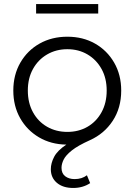

<svg xmlns="http://www.w3.org/2000/svg" viewBox="-20 -712 667 952"><path d="M343 220Q292 220 262 194.5Q232 169 232 127Q232 97 248.5 65.5Q265 34 309 5Q233 4 173.5 -31Q114 -66 80 -126Q46 -186 46 -263Q46 -341 81 -401.5Q116 -462 176.5 -496Q237 -530 314 -530Q391 -530 451 -496Q511 -462 546 -401.5Q581 -341 581 -263Q581 -177 539 -113Q497 -49 426 -17Q366 10 336 34Q306 58 295.5 79.5Q285 101 285 120Q285 148 303.5 162Q322 176 350 176Q386 176 411 157L427 196Q391 220 343 220ZM314 -58Q370 -58 414 -83.5Q458 -109 483.5 -155.5Q509 -202 509 -263Q509 -324 483.5 -370Q458 -416 414 -442Q370 -468 314 -468Q258 -468 213.5 -442Q169 -416 143.5 -370Q118 -324 118 -263Q118 -202 143.5 -155.5Q169 -109 213.5 -83.5Q258 -58 314 -58ZM159 -645V-692H467V-645Z"/></svg>

Font: Montserrat
Style: Regular
Weight: 400
Designer: Julieta Ulanovsky
Foundry: Julieta Ulanovsky
Version: Version 9.000; ttfautohint (v1.8.4.7-5d5b)